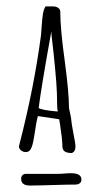

<svg xmlns="http://www.w3.org/2000/svg" viewBox="-20 -677 294 594"><path d="M172.9 -226.1Q172.9 -213.4 180.2 -208.5Q187.5 -203.6 202.1 -203.6Q213.4 -208 213.4 -222.7V-223.1Q213.4 -234.4 207 -264.6Q200.7 -298.8 200.7 -304.2Q200.7 -308.6 197.3 -324.7Q193.4 -340.3 193.4 -345.2Q193.4 -389.6 180.2 -489.3Q166.5 -587.9 166.5 -640.1Q166.5 -648.4 159.9 -652.8Q153.3 -657.2 143.6 -657.2H121.1Q115.7 -649.9 113 -634.8Q110.4 -619.6 108.9 -595.2L106.9 -568.4Q85.4 -405.8 40 -230Q40 -230 39.8 -229.2Q39.6 -228.5 39.6 -227.5Q38.6 -226.1 38.6 -224.1Q38.6 -216.8 45.2 -211.7Q51.8 -206.5 59.6 -206.5Q68.4 -206.5 73.2 -212.9Q81.1 -222.7 85.9 -256.3Q92.3 -300.8 97.2 -317.9L163.1 -308.1L165.5 -293.9Q172.9 -246.6 172.9 -226.1ZM99.6 -342.8Q107.9 -408.7 138.7 -579.1Q139.6 -572.3 139.6 -566.9Q143.1 -536.1 146 -510.3Q151.4 -458 154.1 -423.1Q156.7 -388.2 156.7 -356.9Q156.7 -340.3 158.7 -332Q110.4 -335.9 99.6 -342.8ZM72.3 -103Q94.7 -103 142.6 -104.5Q189.5 -106 212.9 -106Q221.2 -106 226.6 -109.9Q231.9 -113.8 231.9 -121.6Q231.9 -141.1 199.7 -141.1Q188.5 -141.1 179.2 -140.1Q169.9 -139.2 158.7 -139.2H60.5Q53.7 -139.2 49.6 -135Q45.4 -130.9 45.4 -124Q45.4 -103 72.3 -103Z"/></svg>

Font: Amatica SC
Style: Bold
Weight: 400
Designer: Vernon Adams, Ben Nathan
Foundry: newtypography
Version: Version 2.000